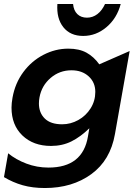

<svg xmlns="http://www.w3.org/2000/svg" viewBox="-24 -769 690 967"><path d="M172 -248Q172 -263 175 -279Q186 -338 231 -376.5Q276 -415 336 -415Q389 -415 422.5 -384.5Q456 -354 456 -306Q456 -261 432.5 -223.5Q409 -186 370.5 -164.5Q332 -143 289 -143Q231 -143 201.5 -172Q172 -201 172 -248ZM220 75Q162 75 109 55Q56 35 17 3L-4 123Q41 150 90.5 164Q140 178 202 178Q340 178 436 108Q532 38 555 -94L629 -512L476 -445Q449 -483 412 -503.5Q375 -524 320 -524Q255 -524 195 -493Q135 -462 93.5 -406Q52 -350 39 -277Q34 -249 34 -227Q34 -139 89 -86.5Q144 -34 233 -34Q290 -34 336 -57Q382 -80 426 -123L419 -82Q393 75 220 75ZM414 -680Q384 -680 365.5 -698Q347 -716 344 -749H265Q260 -676 295 -632Q330 -588 395 -588Q460 -588 512.5 -632.5Q565 -677 584 -749H505Q490 -716 466.5 -698Q443 -680 414 -680Z"/></svg>

Font: Geom SemiBold
Style: Bold Italic
Weight: 600
Italic angle: -10°
Version: Version 1.102